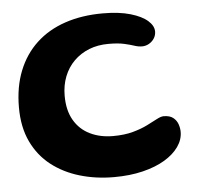

<svg xmlns="http://www.w3.org/2000/svg" viewBox="-44 -558 679 637"><g transform="rotate(-5 295.5 -240.0)"><path d="M311 32Q250.5 32 197.2 16.2Q144 0.5 103.2 -31.2Q62.5 -63 39.5 -111.5Q16.5 -160 16.5 -225.5Q16.5 -294 37.8 -347.2Q59 -400.5 98.8 -437.5Q138.5 -474.5 194.8 -493.5Q251 -512.5 320.5 -512.5Q375 -512.5 412.5 -501.5Q450 -490.5 469.2 -473.5Q488.5 -456.5 488.5 -437.5Q488.5 -425 481.8 -414.5Q475 -404 464.2 -398Q453.5 -392 441.5 -392Q429 -392 415.8 -396.5Q402.5 -401 382.5 -405.5Q362.5 -410 330.5 -410Q295 -410 266 -398.5Q237 -387 215.5 -365.8Q194 -344.5 182.5 -315.2Q171 -286 171 -251Q171 -202.5 190 -169.8Q209 -137 242.8 -120.5Q276.5 -104 319.5 -104Q357.5 -104 385.8 -111.8Q414 -119.5 434.5 -129.8Q455 -140 469 -147.5Q483 -155 492 -155Q512.5 -155 523.8 -146Q535 -137 539.5 -124Q544 -111 544 -98.5Q544 -72.5 527.5 -49Q511 -25.5 480.5 -7.2Q450 11 407 21.5Q364 32 311 32Z"/></g></svg>

Font: Gluten Medium
Style: Regular
Weight: 500
Designer: Tyler Finck
Foundry: Etcetera Type Company
Version: Version 1.300